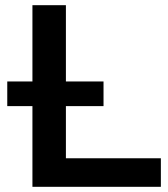

<svg xmlns="http://www.w3.org/2000/svg" viewBox="-20 -720 649 740"><path d="M105 0V-311H8V-406H105V-700H234V-406H379V-311H234V-110H600V0Z"/></svg>

Font: Montserrat Thin SemiBold
Style: Regular
Weight: 600
Version: Version 9.000